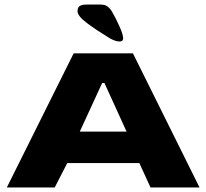

<svg xmlns="http://www.w3.org/2000/svg" viewBox="-20 -822 905 842"><path d="M303 -588H563L855 0H640L591 -107H275L220 0H10ZM535 -245 438 -458H428L330 -245ZM504 -640Q486 -640 460 -655Q401 -691 360.5 -721.5Q320 -752 320 -773Q320 -789 329.5 -795.5Q339 -802 359 -802H420Q439 -802 449.5 -795Q460 -788 470 -773Q485 -748 502.5 -709.5Q520 -671 520 -654Q520 -640 504 -640Z"/></svg>

Font: Gold Bold
Style: Regular
Weight: 400
Designer: jaiki
Version: Version 1.000